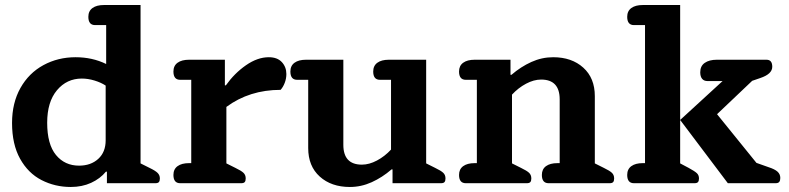

<svg xmlns="http://www.w3.org/2000/svg" viewBox="-20 -730 3144 765"><path d="M28 -240Q28 -320 61.5 -379.5Q95 -439 153 -470.5Q211 -502 281 -502Q348 -502 403 -475V-630H359Q332 -630 332 -663Q332 -686 348.5 -698Q365 -710 394 -710H540V-79L576 -61Q599 -50 608 -41Q617 -32 617 -19Q617 -9 613 -4.5Q609 0 599 0H406V-46H402Q379 -18 343 -1.5Q307 15 262 15Q199 15 145.5 -12.5Q92 -40 60 -97.5Q28 -155 28 -240ZM401 -171V-389Q383 -401 357 -409Q331 -417 306 -417Q246 -417 207 -370.5Q168 -324 168 -241Q168 -155 203 -112.5Q238 -70 295 -70Q342 -70 371.5 -97Q401 -124 401 -171Z M671 -33Q671 -56 687.5 -68Q704 -80 733 -80H742V-412H698Q671 -412 671 -445Q671 -468 687.5 -480Q704 -492 733 -492H876V-390H880Q914 -438 960 -470Q1006 -502 1051 -502Q1085 -502 1103 -482.5Q1121 -463 1121 -435Q1121 -417 1114.5 -400Q1108 -383 1098 -372Q974 -372 882 -304V-79L918 -61Q941 -50 950 -41.5Q959 -33 959 -19Q959 -9 955 -4.5Q951 0 941 0H698Q671 0 671 -33Z M1208 -140V-412H1164Q1137 -412 1137 -445Q1137 -468 1153.5 -480Q1170 -492 1199 -492H1348V-153Q1348 -74 1422 -74Q1451 -74 1482 -90.5Q1513 -107 1538 -134V-412H1494Q1467 -412 1467 -445Q1467 -468 1483.5 -480Q1500 -492 1529 -492H1678V-79L1714 -61Q1737 -50 1746 -41.5Q1755 -33 1755 -19Q1755 -9 1751 -4.5Q1747 0 1737 0H1544V-55H1540Q1503 -23 1461 -4Q1419 15 1374 15Q1300 15 1254 -26.5Q1208 -68 1208 -140Z M1809 -33Q1809 -56 1825.5 -68Q1842 -80 1871 -80H1880V-412H1836Q1809 -412 1809 -445Q1809 -468 1825.5 -480Q1842 -492 1871 -492H2014V-432H2018Q2055 -464 2097 -483Q2139 -502 2184 -502Q2258 -502 2304 -460.5Q2350 -419 2350 -347V-79L2386 -61Q2409 -50 2418 -41.5Q2427 -33 2427 -19Q2427 -9 2423 -4.5Q2419 0 2409 0H2166Q2139 0 2139 -33Q2139 -56 2155.5 -68Q2172 -80 2201 -80H2210V-334Q2210 -413 2136 -413Q2107 -413 2076 -396.5Q2045 -380 2020 -353V-79L2056 -61Q2079 -50 2088 -41.5Q2097 -33 2097 -19Q2097 -9 2093 -4.5Q2089 0 2079 0H1836Q1809 0 1809 -33Z M2479 -33Q2479 -56 2495.5 -68Q2512 -80 2541 -80H2550V-630H2506Q2479 -630 2479 -663Q2479 -686 2495.5 -698Q2512 -710 2541 -710H2690V-79L2724 -61Q2748 -48 2756.5 -40Q2765 -32 2765 -19Q2765 -9 2761 -4.5Q2757 0 2747 0H2506Q2479 0 2479 -33ZM2690 -252 2859 -407H2799Q2785 -407 2777.5 -416Q2770 -425 2770 -442Q2770 -467 2788 -479.5Q2806 -492 2836 -492H3034Q3057 -492 3057 -464Q3057 -435 3009 -419L2977 -408L2837 -275L2994 -81L3042 -64Q3067 -56 3078 -46Q3089 -36 3089 -21Q3089 -11 3085 -5.5Q3081 0 3070 0H2880Z"/></svg>

Font: Maitree
Style: Bold
Weight: 700
Designer: CadsonDemak Team
Foundry: CadsonDemak
Version: Version 1.002